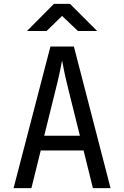

<svg xmlns="http://www.w3.org/2000/svg" viewBox="-20 -970 640 990"><path d="M50 0 240 -730H361L550 0H459L411 -194H190L142 0ZM208 -270H392L336 -495Q320 -559 311 -602Q302 -645 300 -658Q298 -645 289 -602Q280 -559 264 -496ZM119 -810 258 -950H341L481 -810H382L300 -888L220 -810Z"/></svg>

Font: JetBrainsMono NFM
Style: Regular
Weight: 400
Monospace: yes
Designer: Philipp Nurullin, Konstantin Bulenkov
Foundry: JetBrains
Version: Version 2.304; ttfautohint (v1.8.4.7-5d5b);Nerd Fonts 3.3.0